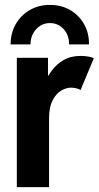

<svg xmlns="http://www.w3.org/2000/svg" viewBox="-20 -771 406 791"><path d="M49.3 0V-532.9H177.7V-460.5H192.4L164.3 -424.9Q173.4 -452.8 192.8 -479.5Q212.1 -506.1 241.8 -523.4Q271.6 -540.7 312.4 -540.7Q329.5 -540.7 345.3 -537.7Q361 -534.6 366.5 -531.1L311.9 -399.9Q307.9 -403.6 296.3 -406.7Q284.7 -409.9 273 -409.9Q252.2 -409.9 231.1 -397.1Q210.1 -384.3 196.1 -356.4Q182.1 -328.5 182.1 -283.5V0ZM185.6 -750.8Q232.5 -750.8 269 -729.6Q305.4 -708.5 326.3 -671.7Q347.2 -634.9 346.6 -588.2H264.6Q264.9 -625.9 242.4 -650.9Q219.9 -675.9 185.6 -675.9Q152.2 -675.9 129.2 -650.9Q106.1 -625.9 105.6 -588.2H23.6Q23.8 -634.9 45 -671.7Q66.1 -708.5 102.7 -729.6Q139.2 -750.8 185.6 -750.8Z"/></svg>

Font: Reddit Sans Condensed
Style: Regular
Weight: 400
Designer: Stephen Hutchings
Foundry: Reddit
Version: Version 1.014